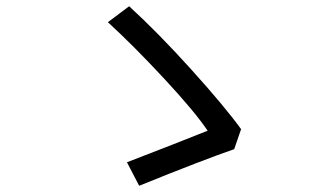

<svg xmlns="http://www.w3.org/2000/svg" viewBox="-20 -660 1040 614"><path d="M729 -183Q633 -150 425 -66L386 -141Q557 -207 644 -242Q603 -303 505 -408.5Q407 -514 325 -589L393 -640Q485 -556 591.5 -438Q698 -320 751 -247Z"/></svg>

Font: Noto Sans SC
Style: Regular
Weight: 400
Designer: Ryoko NISHIZUKA  (kana, bopomofo & ideographs); Paul D. Hunt (Latin, Greek & Cyrillic); Sandoll Communications , Soo-you
Foundry: Adobe
Version: Version 2.002;hotconv 1.0.116;makeotfexe 2.5.65601